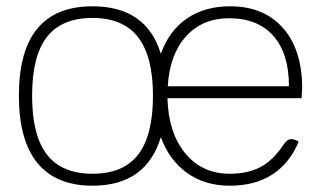

<svg xmlns="http://www.w3.org/2000/svg" viewBox="-20 -580 1020 610"><path d="M938 -268H512Q515 -158 568.5 -93Q622 -28 710 -28Q768 -28 808 -49.5Q848 -71 879 -118Q892 -138 905 -138Q916 -138 929 -130Q900 -61 845 -25.5Q790 10 710 10Q631 10 574.5 -30.5Q518 -71 491 -144Q444 10 274 10Q158 10 99 -62Q40 -134 40 -276Q40 -560 274 -560Q445 -560 491 -409Q517 -482 573.5 -521Q630 -560 711 -560Q818 -560 879 -491Q940 -422 940 -300ZM466 -276Q466 -401 418.5 -462Q371 -523 274 -523Q176 -523 129 -462.5Q82 -402 82 -276Q82 -150 129 -89Q176 -28 274 -28Q372 -28 419 -89Q466 -150 466 -276ZM898 -306Q898 -410 848.5 -466Q799 -522 708 -522Q623 -522 571 -464.5Q519 -407 513 -306Z"/></svg>

Font: Krub ExtraLight
Style: Regular
Weight: 275
Designer: Ekaluck Peanpanawate
Foundry: Cadson Demak Co.,Ltd.
Version: Version 1.000; ttfautohint (v1.6)